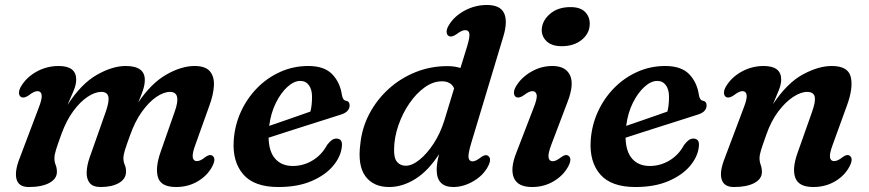

<svg xmlns="http://www.w3.org/2000/svg" viewBox="-20 -739 3490 771"><path d="M340.5 -108 405 -291Q419.5 -332.5 415 -351.2Q410.5 -370 386.5 -370Q361.5 -370 331.8 -350.2Q302 -330.5 274.2 -292.8Q246.5 -255 227 -201.5Q211.5 -159 205 -138Q198.5 -117 198.5 -103.5Q198.5 -89 203.5 -76.8Q208.5 -64.5 208.5 -48.5Q208.5 -21 178.2 -4.5Q148 12 95.5 12Q54.5 12 46.2 -20Q38 -52 60 -106.5L135 -305Q150 -343 147.2 -358Q144.5 -373 130.5 -373Q117 -373 96 -356.5Q76.5 -343 64.5 -349.5Q56.5 -354.5 56.2 -366.2Q56 -378 65 -393Q87 -429.5 127.8 -451.8Q168.5 -474 215.5 -474Q286 -474 286 -419.5Q286 -398.5 275.2 -373.5Q264.5 -348.5 251 -317.5Q306 -402.5 368.5 -438.2Q431 -474 485 -474Q563 -474 561.5 -416Q561 -396.5 553.5 -374.8Q546 -353 535 -327.5Q587.5 -405 648 -439.5Q708.5 -474 761.5 -474Q805 -474 823 -452.5Q841 -431 839 -394.8Q837 -358.5 820.5 -314L765 -159Q751.5 -123 754 -107.5Q756.5 -92 770.5 -92Q784.5 -92 803.5 -107.5Q821.5 -121 832.5 -114Q849.5 -103 832 -70Q812.5 -33.5 774 -10.8Q735.5 12 687 12Q626.5 12 614.5 -26.5Q602.5 -65 625 -129L681.5 -290.5Q710 -370 662.5 -370Q638 -370 608.2 -350Q578.5 -330 550 -290.5Q521.5 -251 501.5 -193.5Q487 -154 481.2 -134.8Q475.5 -115.5 475.5 -104.5Q475.5 -89.5 481 -77Q486.5 -64.5 486 -49Q486 -21 458 -4.5Q430 12 384 12Q353 12 340 -4.5Q327 -21 328 -48.2Q329 -75.5 340.5 -108Z M1352.5 -148Q1348 -109 1317 -72.2Q1286 -35.5 1230.8 -11.8Q1175.5 12 1098 12Q1000.5 12 956.8 -38.8Q913 -89.5 918.5 -174.5Q922.5 -235.5 947 -289.5Q971.5 -343.5 1012 -385Q1052.5 -426.5 1105.2 -450.2Q1158 -474 1218 -474Q1282.5 -474 1314.2 -440.8Q1346 -407.5 1353 -357.5Q1356.5 -337 1367.5 -335Q1384 -332.5 1384 -315.5Q1384 -304 1375.5 -294Q1367 -284 1344.5 -277.5Q1319.5 -269.5 1283.5 -258Q1247.5 -246.5 1207.2 -233.8Q1167 -221 1128 -208.5Q1089 -196 1058.5 -186Q1060 -129 1085.8 -100.8Q1111.5 -72.5 1155.5 -72.5Q1198.5 -72.5 1235.2 -94.8Q1272 -117 1293.5 -157Q1305 -171.5 1313 -177Q1321 -182.5 1331.5 -182.5Q1357.5 -182 1352.5 -148ZM1185.5 -414Q1160.5 -414 1134.2 -390.2Q1108 -366.5 1087.8 -325.8Q1067.5 -285 1061 -233.5Q1100 -247 1146 -262.8Q1192 -278.5 1226.5 -291Q1233 -315.5 1233 -350.5Q1233 -379.5 1220.5 -396.8Q1208 -414 1185.5 -414Z M2001.5 -593.5 1873 -167Q1859 -120.5 1861.5 -105.8Q1864 -91 1877.5 -91Q1890.5 -91 1910.5 -107Q1928.5 -120.5 1939.5 -113.5Q1956.5 -102 1939 -69.5Q1919.5 -33.5 1880 -10.8Q1840.5 12 1800.5 12Q1733.5 12 1733.5 -57.5Q1733.5 -82 1743 -120Q1700 -53 1648 -20.5Q1596 12 1543 12Q1479 12 1447.2 -31.5Q1415.5 -75 1427 -161.5Q1433.5 -225.5 1463.2 -282Q1493 -338.5 1540.2 -381.5Q1587.5 -424.5 1648 -449Q1708.5 -473.5 1776.5 -473.5Q1805.5 -473.5 1829 -466L1856 -553.5Q1867 -590 1864.8 -604Q1862.5 -618 1848 -618Q1834.5 -618 1813 -601.5Q1793.5 -588 1782 -594.5Q1774 -599 1773.5 -610.8Q1773 -622.5 1782.5 -638Q1804 -674 1846 -696.5Q1888 -719 1935 -719Q1988.5 -719 2004 -686.5Q2019.5 -654 2001.5 -593.5ZM1562.5 -139.5Q1561.5 -104 1574.5 -88.8Q1587.5 -73.5 1609.5 -73.5Q1635 -73.5 1665 -97.8Q1695 -122 1721.8 -163.2Q1748.5 -204.5 1764.5 -256L1803.5 -384Q1791.5 -412.5 1754.5 -412.5Q1719 -412.5 1685 -388Q1651 -363.5 1623.5 -323.2Q1596 -283 1579.5 -234.8Q1563 -186.5 1562.5 -139.5Z M2235.5 -553.5Q2195.5 -553.5 2174.8 -573.5Q2154 -593.5 2155.5 -622.5Q2158 -657 2189.2 -683.8Q2220.5 -710.5 2271 -710.5Q2312 -710.5 2331 -689.5Q2350 -668.5 2348 -638.5Q2346 -603 2315 -578.2Q2284 -553.5 2235.5 -553.5ZM2193.5 -157Q2180 -121 2182.8 -106.2Q2185.5 -91.5 2200 -91.5Q2212.5 -91.5 2233 -107.5Q2251 -121 2262 -114Q2279 -103 2261.5 -70Q2242 -34 2203.2 -11Q2164.5 12 2116.5 12Q2059 12 2043.5 -25Q2028 -62 2053.5 -126L2122.5 -305Q2138 -343.5 2135 -358.2Q2132 -373 2117.5 -373Q2104.5 -373 2083.5 -356.5Q2064 -343 2052 -349.5Q2044 -354.5 2043.8 -366.2Q2043.5 -378 2052.5 -393Q2073 -427.5 2112.8 -450.8Q2152.5 -474 2198.5 -474Q2251 -474 2268.8 -437.2Q2286.5 -400.5 2259 -329.5Z M2786 -148Q2781.5 -109 2750.5 -72.2Q2719.5 -35.5 2664.2 -11.8Q2609 12 2531.5 12Q2434 12 2390.2 -38.8Q2346.5 -89.5 2352 -174.5Q2356 -235.5 2380.5 -289.5Q2405 -343.5 2445.5 -385Q2486 -426.5 2538.8 -450.2Q2591.5 -474 2651.5 -474Q2716 -474 2747.8 -440.8Q2779.5 -407.5 2786.5 -357.5Q2790 -337 2801 -335Q2817.5 -332.5 2817.5 -315.5Q2817.5 -304 2809 -294Q2800.5 -284 2778 -277.5Q2753 -269.5 2717 -258Q2681 -246.5 2640.8 -233.8Q2600.5 -221 2561.5 -208.5Q2522.5 -196 2492 -186Q2493.5 -129 2519.2 -100.8Q2545 -72.5 2589 -72.5Q2632 -72.5 2668.8 -94.8Q2705.5 -117 2727 -157Q2738.5 -171.5 2746.5 -177Q2754.5 -182.5 2765 -182.5Q2791 -182 2786 -148ZM2619 -414Q2594 -414 2567.8 -390.2Q2541.5 -366.5 2521.2 -325.8Q2501 -285 2494.5 -233.5Q2533.5 -247 2579.5 -262.8Q2625.5 -278.5 2660 -291Q2666.5 -315.5 2666.5 -350.5Q2666.5 -379.5 2654 -396.8Q2641.5 -414 2619 -414Z M2895.5 -349.5Q2887.5 -354.5 2887.2 -366.2Q2887 -378 2896 -393Q2918 -429.5 2959 -451.8Q3000 -474 3046.5 -474Q3117 -474 3117 -419.5Q3117 -401 3107.5 -377Q3098 -353 3084 -320.5Q3140.5 -405.5 3203.5 -439.8Q3266.5 -474 3320 -474Q3386 -474 3396.5 -429.5Q3407 -385 3380 -312.5L3323 -155.5Q3310.5 -121.5 3313 -106.8Q3315.5 -92 3329.5 -92Q3343.5 -92 3363 -107.5Q3380.5 -121 3391.5 -114Q3408.5 -103 3391 -70Q3371.5 -33 3332.8 -10.5Q3294 12 3246 12Q3187.5 12 3173.8 -24.8Q3160 -61.5 3182.5 -124.5L3240.5 -288.5Q3256 -331.5 3251.5 -350.8Q3247 -370 3221 -370Q3196 -370 3165 -349.8Q3134 -329.5 3105 -291Q3076 -252.5 3057 -197.5Q3042 -156 3036 -136.2Q3030 -116.5 3030 -103.5Q3030 -89.5 3034.8 -76.8Q3039.5 -64 3039.5 -48Q3039.5 -20.5 3009.2 -4.2Q2979 12 2927 12Q2887 12 2877.8 -18.8Q2868.5 -49.5 2890.5 -104.5L2966 -305Q2981 -343.5 2978.2 -358.2Q2975.5 -373 2961 -373Q2948 -373 2927 -356.5Q2907.5 -343 2895.5 -349.5Z"/></svg>

Font: Fraunces 9pt Soft SemiBold
Style: Italic
Weight: 600
Italic angle: -16°
Version: Version 1.000;[b76b70a41]